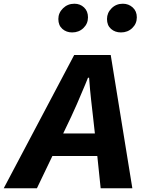

<svg xmlns="http://www.w3.org/2000/svg" viewBox="-73 -1010 775 1030"><path d="M325 -715H521L637 0H467L449 -173H208L125 0H-53ZM240 -908Q240 -941 265 -965.5Q290 -990 326 -990Q357 -990 378 -970Q399 -950 399 -917Q399 -883 374.5 -859.5Q350 -836 314 -836Q283 -836 261.5 -855Q240 -874 240 -908ZM501 -908Q501 -941 525.5 -965.5Q550 -990 586 -990Q617 -990 639 -970Q661 -950 661 -917Q661 -883 636.5 -859.5Q612 -836 576 -836Q544 -836 522.5 -855Q501 -874 501 -908ZM436 -294 426 -384Q419 -448 416 -472Q410 -524 405 -593H399L384 -556Q333 -434 309 -384L266 -294Z"/></svg>

Font: Nebula Sans Bold
Style: Regular
Weight: 700
Italic angle: -9°
Designer: Paul D. Hunt for Adobe (as Source Sans)
Foundry: Nebula Entertainment & Broadcasting LLC
Version: Version 1.010